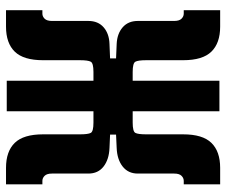

<svg xmlns="http://www.w3.org/2000/svg" viewBox="-76 -660 738 626"><g transform="rotate(90 293.0 -347.0)"><path d="M13.2 2.4V-116.2H24.4Q33.7 -116.2 41 -123.5Q48.3 -130.9 48.3 -147.5V-266.1Q48.3 -297.9 69.1 -315.9Q89.8 -334 123.5 -335L170.4 -336.9V-356.4L123.5 -358.4Q89.8 -359.9 69.1 -377.9Q48.3 -396 48.3 -427.2V-545.9Q48.3 -562.5 41 -569.8Q33.7 -577.1 24.4 -577.1H13.2V-695.8H66.9Q120.6 -695.8 148.4 -667.2Q176.3 -638.7 176.3 -575.2V-455.1Q176.3 -428.2 181.2 -419.4Q186 -410.6 214.4 -410.6H243.2V-693.4H342.8V-410.6H379.9Q408.7 -410.6 413.3 -419.4Q418 -428.2 418 -455.1V-575.2Q418 -638.7 445.8 -667.2Q473.6 -695.8 527.3 -695.8H581.1V-577.1H569.8Q560.5 -577.1 553.2 -569.8Q545.9 -562.5 545.9 -545.9V-427.2Q545.9 -396 522.9 -377.9Q500 -359.9 462.4 -358.4L418.9 -356.4V-336.9L462.4 -335Q500 -333.5 522.9 -315.7Q545.9 -297.9 545.9 -266.1V-147.5Q545.9 -130.9 553.2 -123.5Q560.5 -116.2 569.8 -116.2H581.1V2.4H527.3Q473.6 2.4 445.8 -26.1Q418 -54.7 418 -118.2V-238.3Q418 -265.1 413.3 -273.9Q408.7 -282.7 379.9 -282.7H342.8V0H243.2V-282.7H214.4Q186 -282.7 181.2 -273.9Q176.3 -265.1 176.3 -238.3V-118.2Q176.3 -54.7 148.4 -26.1Q120.6 2.4 66.9 2.4Z"/></g></svg>

Font: Caskaydia Cove
Style: Bold
Weight: 700
Monospace: yes
Designer: Aaron Bell
Foundry: Saja Typeworks
Version: Version 4.300; ttfautohint (v1.8.3)